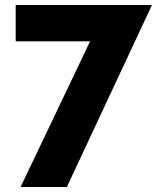

<svg xmlns="http://www.w3.org/2000/svg" viewBox="-20 -751 653 771"><path d="M341.8 -585H43V-731H590.3L248.5 0H62.5Z"/></svg>

Font: Glacial Indifference
Style: Bold
Weight: 700
Designer: Alfredo Marco Pradil
Foundry: Alfredo Marco Pradil
Version: Version 1.312